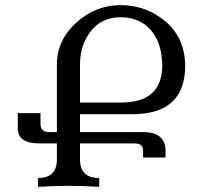

<svg xmlns="http://www.w3.org/2000/svg" viewBox="-20 -723 766 743"><path d="M448.7 -326.2Q607.9 -326.2 607.9 -470.7Q606 -559.6 562.5 -607.9Q519 -656.2 446.8 -656.2Q373.5 -656.2 331.5 -602.3Q289.6 -548.3 289.6 -474.1V-326.2ZM363.8 0Q299.3 -3.9 244.6 -3.9Q197.8 -3.9 127 0V-34.2Q200.2 -34.2 200.2 -106V-168H131.3Q48.8 -168 48.8 -226.6V-285.2H136.7V-244.1Q136.7 -211.9 168.9 -211.9H200.2V-474.1Q200.2 -566.9 274.7 -635Q349.1 -703.1 446.8 -703.1Q544.4 -703.1 619.1 -641.1Q693.8 -579.1 696.8 -470.7Q696.8 -281.2 493.2 -281.2H289.6V-211.9H533.7Q620.6 -211.9 620.6 -138.2V-113.3H533.7V-140.1Q533.7 -168 500.5 -168H289.6V-106Q289.6 -34.2 363.8 -34.2Z"/></svg>

Font: Kelvinch
Style: Regular
Weight: 400
Designer: Paul James MIller
Foundry: High-Logic / Made with FontCreator
Version: Version 3.30 September 23, 2016